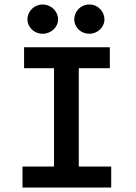

<svg xmlns="http://www.w3.org/2000/svg" viewBox="-20 -833 603 853"><path d="M169 -683C207 -683 238 -712 238 -747C238 -781 209 -813 169 -813C132 -813 102 -783 102 -747C102 -712 132 -683 169 -683ZM377 -683C414 -683 444 -712 444 -747C444 -780 417 -813 377 -813C339 -813 310 -783 310 -747C310 -711 340 -683 377 -683ZM80 0H474V-93H330V-530H468V-623H87V-530H220V-93H80Z"/></svg>

Font: Inconsolata SemiExpanded
Style: Bold
Weight: 700
Width: 6
Monospace: yes
Designer: Raph Levien, Cyreal, Brenton Simpson
Foundry: Raph Levien, Cyreal, Google
Version: Version 3.100